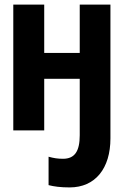

<svg xmlns="http://www.w3.org/2000/svg" viewBox="-20 -569 540 838"><path d="M284 249C396 249 462 166 462 35V-549H328V-338H173V-549H38V0H173V-225H328V21C328 90 307 124 255 124C231 124 214 121 192 115V239C215 245 244 249 284 249Z"/></svg>

Font: Noto Sans Mono ExtraCondensed ExtraBold
Style: Regular
Weight: 800
Width: 2
Designer: Monotype Design Team
Foundry: Monotype Imaging Inc.
Version: Version 2.014